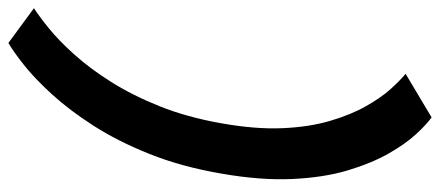

<svg xmlns="http://www.w3.org/2000/svg" viewBox="-316 -496 1050 458"><g transform="rotate(-90 209.0 -267.0)"><path d="M158 237.5 262 175.5Q247 163.5 226 140.2Q205 117 184.8 81.2Q164.5 45.5 149.8 -4.2Q135 -54 132.2 -118.8Q129.5 -183.5 144 -264.5Q158.5 -346.5 184.8 -411.8Q211 -477 242.8 -527.2Q274.5 -577.5 307.8 -614.5Q341 -651.5 370.2 -675.2Q399.5 -699 418.5 -711L335.5 -772Q315.5 -760.5 283.2 -735Q251 -709.5 213.2 -668.2Q175.5 -627 138.2 -569Q101 -511 70.8 -435.5Q40.5 -360 24 -264.5Q7.5 -170.5 11 -95Q14.5 -19.5 31.5 37.2Q48.5 94 71.5 134.5Q94.5 175 118 200.5Q141.5 226 158 237.5Z"/></g></svg>

Font: Anybody Expanded Medium
Style: Italic
Weight: 500
Width: 7
Italic angle: -10°
Version: Version 1.113;gftools[0.9.25]